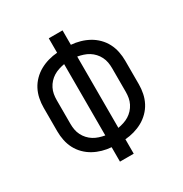

<svg xmlns="http://www.w3.org/2000/svg" viewBox="-171 -863 942 991"><g transform="rotate(-30 300.0 -367.5)"><path d="M259 0V-86Q232 -88 205.5 -95.5Q179 -103 155.5 -116Q132 -129 112.5 -148.5Q93 -168 80.5 -192Q68 -216 62.5 -243Q57 -270 57 -297V-438Q57 -465 62.5 -492Q68 -519 80.5 -543Q93 -567 112.5 -586.5Q132 -606 155.5 -619Q179 -632 205.5 -639.5Q232 -647 259 -649V-735H341V-649Q368 -647 394.5 -639.5Q421 -632 444.5 -619Q468 -606 487.5 -586.5Q507 -567 519.5 -543Q532 -519 537.5 -492Q543 -465 543 -438V-297Q543 -270 537.5 -243Q532 -216 519.5 -192Q507 -168 487.5 -148.5Q468 -129 444.5 -116Q421 -103 394.5 -95.5Q368 -88 341 -86V0ZM261 -155V-580Q244 -577 227 -571.5Q210 -566 195.5 -557Q181 -548 169 -535Q157 -522 149 -506Q141 -490 138 -473Q135 -456 135 -438V-297Q135 -279 138 -262Q141 -245 149 -229Q157 -213 169 -200Q181 -187 195.5 -178Q210 -169 227 -163.5Q244 -158 261 -155ZM339 -155Q356 -158 373 -163.5Q390 -169 404.5 -178Q419 -187 431 -200Q443 -213 451 -229Q459 -245 462 -262Q465 -279 465 -297V-438Q465 -456 462 -473Q459 -490 451 -506Q443 -522 431 -535Q419 -548 404.5 -557Q390 -566 373 -571.5Q356 -577 339 -580Z"/></g></svg>

Font: Iosevka Extended
Style: Regular
Weight: 400
Width: 7
Monospace: yes
Designer: Belleve Invis
Foundry: Belleve Invis
Version: Version 32.5.0; ttfautohint (v1.8.4)